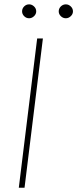

<svg xmlns="http://www.w3.org/2000/svg" viewBox="-20 -884 364 904"><path d="M95.5 0H68.5L155 -703H182ZM150.5 -830.5Q150.5 -817.5 140.2 -807.8Q130 -798 117 -798Q103.5 -798 93.8 -807.8Q84 -817.5 84 -830.5Q84 -844 93.8 -853.8Q103.5 -863.5 117 -863.5Q130 -863.5 140.2 -853.8Q150.5 -844 150.5 -830.5ZM323.5 -830.5Q323.5 -817.5 313.2 -807.8Q303 -798 290 -798Q276.5 -798 266.5 -807.8Q256.5 -817.5 256.5 -830.5Q256.5 -844 266.5 -853.8Q276.5 -863.5 290 -863.5Q303 -863.5 313.2 -853.8Q323.5 -844 323.5 -830.5Z"/></svg>

Font: Lato ExtraLight
Style: Italic
Weight: 275
Italic angle: -7°
Designer: Lukasz Dziedzic with Adam Twardoch and Botio Nikoltchev
Foundry: tyPoland Lukasz Dziedzic
Version: Version 2.015; 2015-08-06; http://www.latofonts.com/